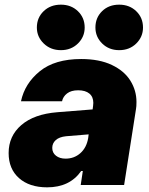

<svg xmlns="http://www.w3.org/2000/svg" viewBox="-20 -793 637 823"><path d="M138 -675Q138 -717 167 -745Q196 -773 241 -773Q285 -773 314 -745Q343 -717 343 -675Q343 -635 314 -606.5Q285 -578 241 -578Q197 -578 167.5 -606.5Q138 -635 138 -675ZM389 -675Q389 -717 417.5 -745Q446 -773 491 -773Q535 -773 564 -745Q593 -717 593 -675Q593 -635 564 -606.5Q535 -578 491 -578Q447 -578 418 -606.5Q389 -635 389 -675ZM565 -356Q565 -336 563 -326L512 0H326L335 -60H328Q279 10 182 10Q106 10 61.5 -29.5Q17 -69 17 -137Q17 -210 71.5 -257Q126 -304 226 -312L377 -324L379 -339Q380 -344 380 -352Q380 -378 363 -392Q346 -406 315 -406Q285 -406 267.5 -392.5Q250 -379 246 -359H70Q86 -435 150.5 -487.5Q215 -540 328 -540Q406 -540 459.5 -514.5Q513 -489 539 -447Q565 -405 565 -356ZM358 -201 360 -217 263 -209Q234 -206 219 -192.5Q204 -179 204 -159Q204 -138 220 -125.5Q236 -113 261 -113Q298 -113 324.5 -136.5Q351 -160 358 -201Z"/></svg>

Font: Be Vietnam Black
Style: Italic
Weight: 900
Italic angle: -9°
Designer: Lam Bao; Tony Le; Vietanh Nguyen
Foundry: Yellow Type Foundry
Version: Version 5.000